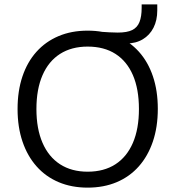

<svg xmlns="http://www.w3.org/2000/svg" viewBox="-20 -855 807 884"><path d="M383.5 8.9Q309.6 8.9 250.1 -16.3Q190.5 -41.5 148.4 -89Q106.2 -136.5 83.6 -203.2Q60.9 -269.9 60.9 -353Q60.9 -436.5 83.3 -503Q105.7 -569.5 147.8 -616.5Q189.9 -663.5 249.5 -688.7Q309.1 -713.9 383.5 -713.9Q457.8 -713.9 517.4 -689Q577 -664 619.4 -617Q661.7 -570 684.1 -503.5Q706.6 -437 706.6 -354Q706.6 -270.5 683.9 -203.5Q661.2 -136.5 619.1 -89Q577 -41.5 517.4 -16.3Q457.8 8.9 383.5 8.9ZM383.5 -64.5Q458.5 -64.5 511.2 -98.5Q563.8 -132.4 591.8 -197.1Q619.7 -261.8 619.7 -353Q619.7 -444.7 592 -508.9Q564.3 -573 511.7 -606.8Q459.1 -640.5 383.5 -640.5Q309.4 -640.5 256.5 -606.8Q203.6 -573 175.7 -508.6Q147.7 -444.1 147.7 -353Q147.7 -262.3 175.7 -197.6Q203.6 -133 256.5 -98.7Q309.4 -64.5 383.5 -64.5ZM488.2 -654.8 438.9 -709Q463.2 -707.5 483.7 -706.2Q504.3 -705 522.1 -705Q565 -705 588.6 -716.6Q612.2 -728.2 622.2 -753.6Q632.2 -779 632.2 -818.4V-834.7H704.1V-806.7Q704.1 -761.5 686.7 -727.3Q669.2 -693.1 637.2 -674Q605.2 -654.8 561.1 -654.8Z"/></svg>

Font: Nunito Sans 12pt ExtraLight
Style: Regular
Weight: 200
Version: Version 3.101;gftools[0.9.27]